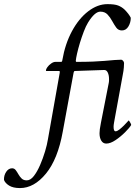

<svg xmlns="http://www.w3.org/2000/svg" viewBox="-134 -703 668 948"><path d="M402.3 -290Q404.3 -298.8 404.3 -304.7Q404.3 -310.5 404.3 -313.5Q404.3 -332 397.9 -345.2Q391.6 -358.4 378.9 -357.4L235.4 -352.5Q231.4 -352.5 229.5 -344.7L175.8 -52.7Q151.4 83 92.8 154.3Q34.2 225.6 -35.2 225.6Q-69.3 225.6 -88.9 213.4Q-108.4 201.2 -114.3 185.5Q-115.2 163.1 -103.5 145.5Q-91.8 127.9 -74.2 127.9Q-63.5 127.9 -56.6 136.7Q-49.8 145.5 -43 157.7Q-36.1 169.9 -26.9 178.7Q-17.6 187.5 -2 187.5Q16.6 187.5 33.2 166Q49.8 144.5 64 111.8Q78.1 79.1 88.4 44.9Q98.6 10.7 102.5 -14.6L161.1 -344.7Q162.1 -352.5 158.2 -352.5H94.7Q92.8 -352.5 92.8 -355.5Q92.8 -361.3 100.1 -371.6Q107.4 -381.8 118.7 -389.6Q129.9 -397.5 139.6 -397.5H168Q172.9 -397.5 173.8 -406.2Q187.5 -486.3 221.2 -548.8Q254.9 -611.3 301.3 -647Q347.7 -682.6 396.5 -682.6Q431.6 -682.6 449.2 -675.8Q466.8 -668.9 480.5 -656.2Q502.9 -633.8 511.7 -615.2Q511.7 -591.8 500 -572.3Q488.3 -552.7 467.8 -552.7Q450.2 -552.7 439.9 -566.9Q429.7 -581.1 419.9 -599.1Q410.2 -617.2 397 -631.3Q383.8 -645.5 361.3 -645.5Q334 -645.5 300.8 -591.8Q290 -574.2 279.8 -547.4Q269.5 -520.5 260.7 -491.7Q252 -462.9 246.6 -439Q241.2 -415 240.2 -403.3Q240.2 -397.5 243.2 -397.5Q290 -397.5 324.7 -398.9Q359.4 -400.4 380.9 -402.3Q442.4 -408.2 464.8 -408.2Q468.8 -408.2 473.6 -402.8Q478.5 -397.5 478.5 -391.6Q478.5 -384.8 477.5 -370.1Q476.6 -355.5 471.7 -331.1L432.6 -117.2Q431.6 -111.3 429.2 -98.1Q426.8 -85 426.8 -77.1Q426.8 -54.7 436.5 -54.7Q444.3 -54.7 455.6 -63.5Q466.8 -72.3 478 -83.5Q489.3 -94.7 495.1 -101.6L501 -108.4Q502.9 -108.4 508.3 -99.1Q513.7 -89.8 513.7 -85.9Q505.9 -72.3 483.9 -50.3Q461.9 -28.3 436.5 -11.2Q411.1 5.9 390.6 5.9Q375 5.9 366.2 -8.3Q357.4 -22.5 357.4 -44.9Q357.4 -52.7 358.9 -65.4Q360.4 -78.1 364.3 -96.7Z"/></svg>

Font: Crimson Text
Style: Italic
Weight: 400
Italic angle: -11°
Designer: Sebastian Kosch
Foundry: Sebastian Kosch
Version: Version 1.100; ttfautohint (v1.8.4)